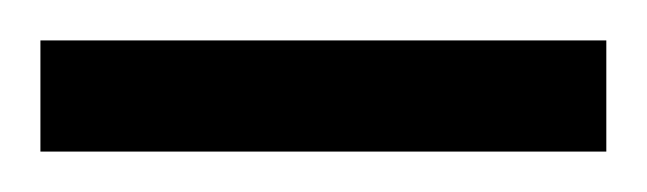

<svg xmlns="http://www.w3.org/2000/svg" viewBox="-20 -714 320 95"><path d="M280 -694V-639H0V-694Z"/></svg>

Font: Pathway Extreme 8pt Thin
Style: Regular
Weight: 100
Designer: Eduardo Rodriguez Tunni
Foundry: Eduardo Rodriguez Tunni
Version: Version 1.000